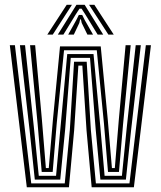

<svg xmlns="http://www.w3.org/2000/svg" viewBox="-20 -791 679 811"><path d="M93.2 0 21.5 -600H43L112 -16.2H253.5L275 -242.5L292.8 -530.2H346.2L363.8 -242.2L385 -16.2H526.8L596 -600H617.5L545.5 0H367.2L345.5 -240.2L327.8 -514H311L293.2 -240.5L271.2 0ZM127 -32.5 104.8 -243 64.2 -600H85.8L123 -254.2L143.8 -48.5H216.8L235.8 -255.8L264 -562.5H375L403.8 -255.5L421.8 -48.5H495L515.5 -253.2L553.2 -600H574.8L533.8 -242L511.8 -32.5H404L384.2 -244.2L360.2 -546.5H278.8L255.2 -244.2L234.5 -32.5ZM156.2 -64.8 139 -267.2 107 -600H128.5L156.8 -287.8L173.8 -81H186L203.8 -288L233.5 -595H405.5L435 -288L452.8 -81H465L482 -287L510.5 -600H532L499.8 -266.2L482.5 -64.8H436.2L419.2 -268.2L388.8 -578.8H250.5L219.5 -268.5L202.5 -64.8ZM179.8 -644.8 261.8 -770.8H284L202.8 -644.8ZM224.2 -644.8 303 -770.8H337.5L416 -644.8H392.5L342.2 -727L324.5 -754.5H315.8L298 -727L247.8 -644.8ZM268 -644.8 302.2 -706.2 313 -728H327.2L338 -706.2L373 -644.8H349.2L325.2 -693.8L321.8 -709.2H318.5L315 -693.8L291.8 -644.8ZM437.8 -644.8 356.2 -770.8H378.5L460.5 -644.8Z"/></svg>

Font: Big Shoulders Inline Display Thin
Style: Bold
Weight: 700
Version: Version 2.002